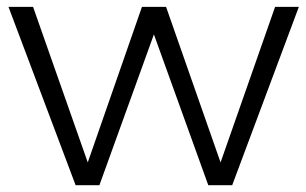

<svg xmlns="http://www.w3.org/2000/svg" viewBox="-20 -544 898 564"><path d="M4.9 -523.9H77.1L237.8 -66.9L397 -523.9H467.8L627.9 -66.9L788.1 -523.9H857.9L662.1 0H591.8L432.1 -442.9L272 0H202.1Z"/></svg>

Font: Montserrat arm Light
Style: Regular
Weight: 300
Designer: Julieta Ulanovsky
Foundry: Julieta Ulanovsky
Version: Version 6.000;PS 006.000;hotconv 1.0.88;makeotf.lib2.5.64775